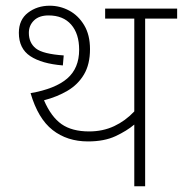

<svg xmlns="http://www.w3.org/2000/svg" viewBox="-20 -652 640 672"><path d="M488 -587V0H450V-216Q424 -194 384.5 -175.5Q345 -157 288 -157Q215 -157 164 -197Q113 -237 87 -326Q173 -341 215 -377Q257 -413 257 -478Q257 -534 229 -566Q201 -598 150 -598Q117 -598 99 -580.5Q81 -563 81 -537Q81 -502 105.5 -482.5Q130 -463 203 -458L200 -423Q126 -429 86 -455.5Q46 -482 46 -537Q46 -583 78 -607.5Q110 -632 154 -632Q190 -632 222 -615Q254 -598 274.5 -564Q295 -530 295 -480Q295 -427 274 -391.5Q253 -356 216.5 -334.5Q180 -313 134 -301Q159 -243 195.5 -217.5Q232 -192 292 -192Q340 -192 379.5 -210.5Q419 -229 450 -262V-587H348V-622H600V-587Z"/></svg>

Font: Noto Sans Devanagari ExtraLight
Style: Regular
Weight: 200
Designer: Jelle Bosma - Monotype Design Team
Foundry: Monotype Imaging Inc.
Version: Version 2.004; ttfautohint (v1.8.4.7-5d5b)